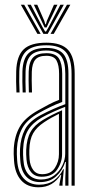

<svg xmlns="http://www.w3.org/2000/svg" viewBox="-20 -788 389 815"><path d="M283.8 0V-474.8Q283.8 -539.5 258.9 -567.6Q234 -595.8 176.8 -595.8Q117.5 -595.8 90.9 -570.1Q64.2 -544.5 62 -485.8Q61.2 -465.2 61.6 -441.6Q62 -418 63 -395.5H49.8Q48.8 -419 48.4 -441.9Q48 -464.8 48.8 -486.2Q51 -550.8 80.8 -578.8Q110.5 -606.8 176.8 -606.8Q241.2 -606.8 269.1 -576.1Q297 -545.5 297 -474.8V0ZM257.2 0V-32L259.8 -100.5H256.8Q245.5 -64.5 218.6 -39.8Q191.8 -15 150 -15Q112.8 -15 90.8 -39.1Q68.8 -63.2 66 -108.5Q65 -122.8 64.6 -133.6Q64.2 -144.5 65 -155.5Q67.5 -203 85.8 -238Q104 -273 152.5 -299.2Q178.8 -313.2 207.5 -325.9Q236.2 -338.5 257.2 -345.8V-474.8Q257.2 -527.8 238.6 -550.6Q220 -573.5 176.8 -573.5Q131.2 -573.5 110.8 -552.9Q90.2 -532.2 88.5 -484.8Q87.8 -464.5 88.1 -441Q88.5 -417.5 89.2 -395.5H76.2Q75.2 -418 74.9 -441.9Q74.5 -465.8 75.2 -485.2Q77.2 -538.5 100.8 -561.5Q124.2 -584.5 176.8 -584.5Q227 -584.5 248.8 -559.1Q270.5 -533.8 270.5 -474.8V0ZM143.2 7Q96 7 69.5 -22.9Q43 -52.8 39.5 -106.8Q38.2 -121.5 38.1 -134.9Q38 -148.2 38.5 -157.5Q41.5 -210.8 63.9 -249.8Q86.2 -288.8 142.5 -320Q168 -334.2 187.8 -344.8Q207.5 -355.2 230.8 -364.2V-474.8Q230.8 -511.2 219.9 -531.2Q209 -551.2 176.8 -551.2Q143.8 -551.2 130 -534.9Q116.2 -518.5 115 -483.5Q114.5 -467.5 114.6 -445.8Q114.8 -424 115.8 -395.5H102.5Q101.5 -425.5 101.4 -446.2Q101.2 -467 101.8 -484.5Q103.2 -526.5 120.9 -544.4Q138.5 -562.2 176.8 -562.2Q215.8 -562.2 229.9 -540Q244 -517.8 244 -474.8V-355.2Q217 -345.2 193.1 -333.5Q169.2 -321.8 147.2 -309.5Q94.8 -280.8 74.6 -243.8Q54.5 -206.8 51.8 -156.5Q51.2 -144.2 51.5 -133Q51.8 -121.8 52.8 -107.8Q56 -57.5 80.4 -30.8Q104.8 -4 146.8 -4Q183.2 -4 208.9 -22.2Q234.5 -40.5 248 -69.5H251L245.5 -11.8V0H232V-4.5L240 -45.8H237.5Q222 -20.8 198.6 -6.9Q175.2 7 143.2 7ZM154 -26Q186.8 -26 209.6 -43Q232.5 -60 244.6 -85.4Q256.8 -110.8 256.8 -135.2V-334.5Q234.5 -326.2 207.9 -314.2Q181.2 -302.2 157.8 -289.2Q117.5 -266.2 98.8 -234.9Q80 -203.5 78 -153Q77.5 -141.5 78 -131.2Q78.5 -121 79.2 -109.8Q81.8 -68 101.6 -47Q121.5 -26 154 -26ZM156.8 -37.8Q127.8 -37.8 111.6 -57.8Q95.5 -77.8 92.5 -110.5Q90.5 -134.2 91.2 -152Q93.2 -199 109.8 -228.1Q126.2 -257.2 162.5 -279Q179.5 -289.2 201.1 -300.2Q222.8 -311.2 243.5 -320V-134Q243.5 -98.8 222.6 -68.2Q201.8 -37.8 156.8 -37.8ZM158.5 -48.5Q195.8 -48.5 213 -75.1Q230.2 -101.8 230.2 -133.2V-304.8Q213.8 -296.8 198.2 -288.1Q182.8 -279.5 167.2 -269Q135.2 -247.8 120.5 -221.9Q105.8 -196 104.5 -152.2Q103.8 -133.8 105.5 -112Q107.8 -84.5 121 -66.5Q134.2 -48.5 158.5 -48.5ZM68.5 -767.8H82.8L152.5 -644.2H138.8ZM96.2 -767.8H110.8L160 -673.8L171.5 -654.2H175.5L187 -673.8L236.2 -767.8H250.8L182.5 -644.2H164.2ZM123.8 -767.8H138.2L168.2 -699L172.2 -685H174.8L178.8 -699L209 -767.8H223.8L186.2 -690.2L177.8 -671.5H169.2L160.5 -690.2ZM264.2 -767.8H278.5L208.2 -644.2H194.5Z"/></svg>

Font: Big Shoulders Inline Display
Style: Regular
Weight: 400
Designer: Patric King
Foundry: XO Type Co
Version: Version 1.000